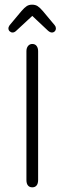

<svg xmlns="http://www.w3.org/2000/svg" viewBox="-20 -793 276 821"><path d="M93 -23Q93 -8 99.5 0Q106 8 118 8Q130 8 136.5 0Q143 -8 143 -23V-574Q143 -588 136.5 -596.5Q130 -605 118 -605Q107 -605 100 -596.5Q93 -588 93 -574ZM118 -725 185 -662Q194 -654 202 -654Q209 -654 214 -659Q219 -664 219 -672Q219 -679 214 -685L163 -746Q150 -761 140.5 -767Q131 -773 117 -773Q104 -773 94.5 -767Q85 -761 72 -746L21 -685Q19 -682 17.5 -678.5Q16 -675 16 -672Q16 -664 21.5 -659Q27 -654 34 -654Q42 -654 50 -662Z"/></svg>

Font: Beiruti Light
Style: Regular
Weight: 300
Designer: Arlette Boutros
Foundry: Boutros
Version: Version 1.41